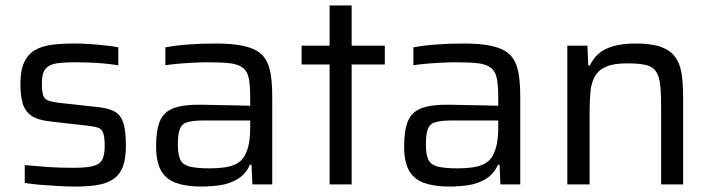

<svg xmlns="http://www.w3.org/2000/svg" viewBox="-20 -678 2619 706"><path d="M256 8Q227 8 194 6Q161 4 129 1.5Q97 -1 71 -5V-71Q95 -69 117.5 -67Q140 -65 162 -63.5Q184 -62 206 -61.5Q228 -61 251 -61Q303 -61 326.5 -68.5Q350 -76 357.5 -94Q365 -112 365 -141Q365 -174 359.5 -189Q354 -204 340.5 -208.5Q327 -213 300 -216L168 -231Q121 -236 97 -251.5Q73 -267 64 -296Q55 -325 55 -369Q55 -419 69 -449Q83 -479 109 -494Q135 -509 172 -513.5Q209 -518 255 -518Q281 -518 310 -516Q339 -514 367 -511Q395 -508 415 -504V-438Q389 -442 362.5 -444.5Q336 -447 308.5 -448Q281 -449 253 -449Q215 -449 188 -445Q161 -441 147.5 -425Q134 -409 134 -372Q134 -343 138.5 -328.5Q143 -314 157 -308.5Q171 -303 196 -300L334 -285Q375 -281 398.5 -269.5Q422 -258 432.5 -229Q443 -200 443 -142Q443 -94 431.5 -64.5Q420 -35 396 -19Q372 -3 337 2.5Q302 8 256 8Z M722 8Q666 8 628.5 -5Q591 -18 572.5 -50Q554 -82 554 -140Q554 -198 567.5 -231.5Q581 -265 615 -279Q649 -293 710 -293Q720 -293 741.5 -292.5Q763 -292 791 -291.5Q819 -291 847.5 -290.5Q876 -290 900 -289V-321Q900 -366 894.5 -391.5Q889 -417 872 -429.5Q855 -442 824.5 -445.5Q794 -449 744 -449Q722 -449 692 -447.5Q662 -446 633.5 -443.5Q605 -441 588 -438V-504Q626 -511 673.5 -514.5Q721 -518 772 -518Q826 -518 863.5 -511.5Q901 -505 924.5 -491Q948 -477 960 -454Q972 -431 976.5 -398Q981 -365 981 -321V0H908L905 -72H899Q883 -37 853.5 -19.5Q824 -2 789 3Q754 8 722 8ZM752 -59Q781 -59 806 -62.5Q831 -66 850 -76Q869 -86 880 -106Q891 -127 895.5 -151.5Q900 -176 900 -209V-235H730Q691 -235 670 -229Q649 -223 641.5 -204Q634 -185 634 -147Q634 -110 643 -91Q652 -72 677.5 -65.5Q703 -59 752 -59Z M1192 0V-441H1089V-510H1192V-658H1273V-510H1395V-441H1273V0Z M1634 8Q1578 8 1540.5 -5Q1503 -18 1484.5 -50Q1466 -82 1466 -140Q1466 -198 1479.5 -231.5Q1493 -265 1527 -279Q1561 -293 1622 -293Q1632 -293 1653.5 -292.5Q1675 -292 1703 -291.5Q1731 -291 1759.5 -290.5Q1788 -290 1812 -289V-321Q1812 -366 1806.5 -391.5Q1801 -417 1784 -429.5Q1767 -442 1736.5 -445.5Q1706 -449 1656 -449Q1634 -449 1604 -447.5Q1574 -446 1545.5 -443.5Q1517 -441 1500 -438V-504Q1538 -511 1585.5 -514.5Q1633 -518 1684 -518Q1738 -518 1775.5 -511.5Q1813 -505 1836.5 -491Q1860 -477 1872 -454Q1884 -431 1888.5 -398Q1893 -365 1893 -321V0H1820L1817 -72H1811Q1795 -37 1765.5 -19.5Q1736 -2 1701 3Q1666 8 1634 8ZM1664 -59Q1693 -59 1718 -62.5Q1743 -66 1762 -76Q1781 -86 1792 -106Q1803 -127 1807.5 -151.5Q1812 -176 1812 -209V-235H1642Q1603 -235 1582 -229Q1561 -223 1553.5 -204Q1546 -185 1546 -147Q1546 -110 1555 -91Q1564 -72 1589.5 -65.5Q1615 -59 1664 -59Z M2066 0V-510H2140L2143 -437H2149Q2160 -461 2179.5 -479Q2199 -497 2232.5 -507.5Q2266 -518 2318 -518Q2375 -518 2409 -506Q2443 -494 2461.5 -470Q2480 -446 2486 -408.5Q2492 -371 2492 -319V0H2411V-291Q2411 -343 2406.5 -373.5Q2402 -404 2389 -419.5Q2376 -435 2351 -440Q2326 -445 2285 -445Q2236 -445 2208 -432.5Q2180 -420 2167 -396.5Q2154 -373 2151 -339.5Q2148 -306 2148 -263V0Z"/></svg>

Font: Saira Thin
Style: Regular
Weight: 400
Version: Version 1.101